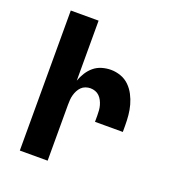

<svg xmlns="http://www.w3.org/2000/svg" viewBox="-133 -841 866 947"><g transform="rotate(20 300.0 -367.5)"><path d="M77 0V-735H223V-420Q231 -443 244 -463.5Q257 -484 275 -499Q293 -514 316.5 -521Q340 -528 364 -528Q390 -528 415.5 -519Q441 -510 460 -491.5Q479 -473 491.5 -449Q504 -425 511 -399.5Q518 -374 520.5 -347.5Q523 -321 523 -294V-260H377V-294Q377 -307 376 -320Q375 -333 371.5 -345.5Q368 -358 362 -369.5Q356 -381 347 -390Q338 -399 325.5 -403.5Q313 -408 300 -408Q287 -408 274.5 -403.5Q262 -399 253 -390Q244 -381 238 -369.5Q232 -358 228.5 -345.5Q225 -333 224 -320Q223 -307 223 -294V0Z"/></g></svg>

Font: Iosevka Heavy Extended
Style: Regular
Weight: 900
Width: 7
Monospace: yes
Designer: Belleve Invis
Foundry: Belleve Invis
Version: Version 32.5.0; ttfautohint (v1.8.4)